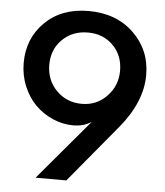

<svg xmlns="http://www.w3.org/2000/svg" viewBox="-54 -812 739 859"><g transform="rotate(5 315.5 -382.0)"><path d="M40 -507.3Q40 -617.7 114.3 -690.7Q188.5 -763.7 310.1 -763.7Q434.1 -763.7 512.5 -688.2Q590.8 -612.8 590.8 -500Q590.8 -379.9 491.2 -259.3L275.9 0H137.7L366.7 -271Q331.5 -248 285.6 -248Q237.3 -248 192.6 -267.6Q147.9 -287.1 114.3 -320.8Q80.6 -354.5 60.3 -403.3Q40 -452.1 40 -507.3ZM154.8 -509.3Q154.8 -439.9 200.7 -393.6Q246.6 -347.2 314.9 -347.2Q380.9 -347.2 426.8 -394.5Q472.7 -441.9 472.7 -509.3Q472.7 -578.1 428.2 -622.8Q383.8 -667.5 314.9 -667.5Q245.6 -667.5 200.2 -622.6Q154.8 -577.6 154.8 -509.3Z"/></g></svg>

Font: Spartan MB SemBd
Style: Regular
Weight: 600
Designer: Matt Bailey, Mirko Velimirovic
Foundry: Matt Bailey
Version: Version 1.005